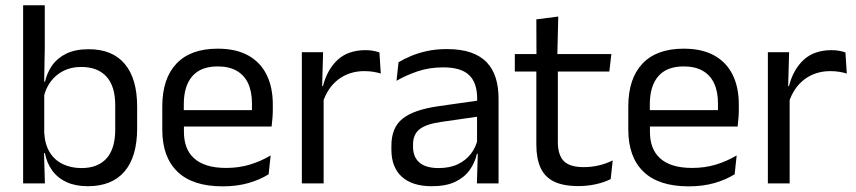

<svg xmlns="http://www.w3.org/2000/svg" viewBox="-20 -682 3182 714"><path d="M306.5 10.5Q261.5 10.5 228.2 -4.5Q195 -19.5 174.5 -47.5Q154 -75.5 147 -112.5H120L144.5 -188.5Q147 -144.5 165.2 -115.2Q183.5 -86 214 -71.5Q244.5 -57 283 -57Q344 -57 376.2 -93Q408.5 -129 408.5 -200V-291.5Q408.5 -361 376 -397Q343.5 -433 281.5 -433Q244.5 -433 216 -418.5Q187.5 -404 168.8 -379Q150 -354 143 -322L124.5 -378.5H147.5Q155 -412 174.2 -439.2Q193.5 -466.5 227 -482.8Q260.5 -499 310 -499Q398 -499 444 -444.2Q490 -389.5 490 -285.5V-204.5Q490 -99.5 443.2 -44.5Q396.5 10.5 306.5 10.5ZM66 0V-662.5H146.5V-503.5L144 -363.5L144.5 -348V-144L143.5 -118L147 0Z M808 11Q696.5 11 640 -43.5Q583.5 -98 583.5 -199.5V-286.5Q583.5 -389.5 636 -445.2Q688.5 -501 789.5 -501Q857.5 -501 903 -475.8Q948.5 -450.5 971.5 -404Q994.5 -357.5 994.5 -293V-275Q994.5 -259 993.2 -243Q992 -227 990 -211.5H915.5Q916.5 -235.5 916.8 -257Q917 -278.5 917 -296.5Q917 -341 902.8 -371.8Q888.5 -402.5 860.2 -418.8Q832 -435 789.5 -435Q726.5 -435 695 -398.5Q663.5 -362 663.5 -294V-247.5L664 -237.5V-191Q664 -160.5 673 -136Q682 -111.5 701.2 -93.8Q720.5 -76 750.2 -66.8Q780 -57.5 821 -57.5Q868.5 -57.5 909.5 -70Q950.5 -82.5 986.5 -104L979 -34Q946.5 -13.5 903.5 -1.2Q860.5 11 808 11ZM626 -211.5V-272.5H973V-211.5Z M1179.5 -298.5 1161 -361 1181 -362Q1197 -424 1236 -459.8Q1275 -495.5 1339.5 -495.5Q1355.5 -495.5 1368.2 -493Q1381 -490.5 1391 -487L1396 -408.5Q1383.5 -412.5 1368.2 -415Q1353 -417.5 1334.5 -417.5Q1279.5 -417.5 1238.8 -387Q1198 -356.5 1179.5 -298.5ZM1102.5 0V-488H1181.5L1177.5 -344L1183.5 -338V0Z M1753.5 0 1757 -118.5 1754 -131V-286.5L1754.5 -315Q1754.5 -374.5 1724.2 -403Q1694 -431.5 1628.5 -431.5Q1576 -431.5 1532.2 -416.5Q1488.5 -401.5 1454.5 -381.5L1462 -450.5Q1481 -462 1507.2 -473.2Q1533.5 -484.5 1567.2 -492Q1601 -499.5 1641.5 -499.5Q1694 -499.5 1730.8 -486.8Q1767.5 -474 1790.2 -450Q1813 -426 1823.5 -392Q1834 -358 1834 -316V0ZM1585.5 10.5Q1513 10.5 1474.2 -24.8Q1435.5 -60 1435.5 -125.5V-140Q1435.5 -207.5 1477.2 -240.8Q1519 -274 1610 -287L1764.5 -309L1769 -250L1620 -228.5Q1564 -220.5 1540 -201.2Q1516 -182 1516 -144.5V-136.5Q1516 -98 1539.8 -77.5Q1563.5 -57 1611 -57Q1653 -57 1683 -71.5Q1713 -86 1731.5 -110.5Q1750 -135 1756.5 -165L1769 -110H1753.5Q1746.5 -78 1727.2 -50.5Q1708 -23 1673.5 -6.2Q1639 10.5 1585.5 10.5Z M2131 10Q2074.5 10 2040 -7Q2005.5 -24 1990 -58.5Q1974.5 -93 1974.5 -144.5V-452.5H2054.5V-154Q2054.5 -106 2076.5 -83.2Q2098.5 -60.5 2150.5 -60.5Q2180 -60.5 2207.2 -67Q2234.5 -73.5 2258.5 -85.5L2251 -16Q2227.5 -4 2196 3Q2164.5 10 2131 10ZM1894.5 -416V-481H2253.5L2246 -416ZM1975 -473 1974.5 -610 2056 -620.5 2052.5 -473Z M2541 11Q2429.5 11 2373 -43.5Q2316.5 -98 2316.5 -199.5V-286.5Q2316.5 -389.5 2369 -445.2Q2421.5 -501 2522.5 -501Q2590.5 -501 2636 -475.8Q2681.5 -450.5 2704.5 -404Q2727.5 -357.5 2727.5 -293V-275Q2727.5 -259 2726.2 -243Q2725 -227 2723 -211.5H2648.5Q2649.5 -235.5 2649.8 -257Q2650 -278.5 2650 -296.5Q2650 -341 2635.8 -371.8Q2621.5 -402.5 2593.2 -418.8Q2565 -435 2522.5 -435Q2459.5 -435 2428 -398.5Q2396.5 -362 2396.5 -294V-247.5L2397 -237.5V-191Q2397 -160.5 2406 -136Q2415 -111.5 2434.2 -93.8Q2453.5 -76 2483.2 -66.8Q2513 -57.5 2554 -57.5Q2601.5 -57.5 2642.5 -70Q2683.5 -82.5 2719.5 -104L2712 -34Q2679.5 -13.5 2636.5 -1.2Q2593.5 11 2541 11ZM2359 -211.5V-272.5H2706V-211.5Z M2912.5 -298.5 2894 -361 2914 -362Q2930 -424 2969 -459.8Q3008 -495.5 3072.5 -495.5Q3088.5 -495.5 3101.2 -493Q3114 -490.5 3124 -487L3129 -408.5Q3116.5 -412.5 3101.2 -415Q3086 -417.5 3067.5 -417.5Q3012.5 -417.5 2971.8 -387Q2931 -356.5 2912.5 -298.5ZM2835.5 0V-488H2914.5L2910.5 -344L2916.5 -338V0Z"/></svg>

Font: Anek Telugu
Style: Regular
Weight: 400
Designer: Omkar Bhoir (Telugu), Yesha Goshar (Latin)
Foundry: Ek Type
Version: Version 1.003